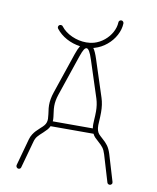

<svg xmlns="http://www.w3.org/2000/svg" viewBox="-86 -842 743 911"><g transform="rotate(10 285.0 -386.0)"><path d="M65.9 2.4Q60.1 2.4 56.4 -2.7Q52.7 -7.8 54.2 -13.2L89.8 -142.6Q93.8 -157.2 101.3 -168.7Q108.9 -180.2 115 -186.5Q121.1 -192.9 135.3 -206.1Q145.5 -214.8 151.6 -222.2Q157.7 -229.5 160.2 -237.8Q162.6 -245.1 162.6 -254.9Q162.6 -260.7 160.6 -277.3L159.2 -288.1Q156.2 -306.6 156.2 -320.3Q156.2 -349.1 167.5 -382.8L234.4 -580.1Q243.7 -606.9 252.4 -620.6Q216.8 -625.5 186.3 -642.1Q155.8 -658.7 135.7 -684.6Q133.3 -688 133.3 -691.9Q133.3 -697.3 137 -700.7Q140.6 -704.1 145.5 -704.1Q151.9 -704.1 155.3 -699.2Q174.8 -673.8 208.5 -658.7Q242.2 -643.6 277.8 -643.6Q298.3 -643.6 314.9 -648.4Q341.8 -656.2 363.8 -674.3Q385.7 -692.4 398.4 -716.1Q411.1 -739.7 412.1 -763.7Q412.1 -768.6 415.8 -772Q419.4 -775.4 424.3 -775.4Q429.7 -775.4 433.1 -771.5Q436.5 -767.6 436.5 -762.7Q435.5 -733.9 420.4 -705.6Q405.3 -677.2 379.4 -655.8Q353.5 -634.3 321.8 -625L315.9 -623.5Q326.7 -608.9 337.9 -574.2L395.5 -397Q405.3 -366.7 405.3 -328.6Q405.3 -313.5 404.8 -306.6Q402.8 -277.3 402.8 -267.1Q402.8 -251.5 405.8 -242.2Q409.2 -231.4 414.6 -225.3Q419.9 -219.2 433.6 -207Q448.7 -194.3 459.5 -179.9Q470.2 -165.5 477.5 -142.1L516.1 -13.2Q518.1 -7.3 514.4 -2.4Q510.7 2.4 504.4 2.4Q500.5 2.4 497.1 0Q493.7 -2.4 492.7 -6.3L454.1 -135.3Q448.2 -154.8 439.9 -165.8Q431.6 -176.8 418 -188.5Q404.8 -200.2 398.7 -206.5Q392.6 -212.9 387.7 -222.7H180.7Q176.3 -212.9 169.4 -205.1Q162.6 -197.3 151.9 -187.5Q135.3 -172.9 126.5 -162.6Q117.7 -152.3 113.3 -135.7L77.6 -6.3Q76.7 -2.4 73.5 0Q70.3 2.4 65.9 2.4ZM187 -247.1H379.9Q378.4 -257.3 378.4 -267.6Q378.4 -275.4 379.4 -291Q380.4 -301.8 380.4 -307.6Q380.9 -314.9 380.9 -329.1Q380.9 -360.8 372.1 -389.2L314.5 -566.4Q305.7 -593.8 298.6 -605.2Q291.5 -616.7 285.2 -616.7Q278.8 -616.7 272.7 -607.2Q266.6 -597.7 257.8 -572.3L190.9 -375Q181.2 -345.7 181.2 -320.3Q181.2 -306.6 183.6 -291Q185.1 -279.8 186.5 -268.3Q188 -256.8 187 -247.1Z"/></g></svg>

Font: Velvelyne Light
Style: Regular
Weight: 200
Designer: Manon Van der Borght et Mariel Nils
Foundry: Velvetyne
Version: Version 1.070